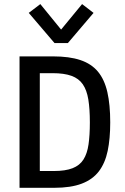

<svg xmlns="http://www.w3.org/2000/svg" viewBox="-20 -896 597 916"><path d="M73.2 0V-627H232.9Q311 -627 363.5 -609.4Q416 -591.8 447.3 -554.2Q478.5 -516.6 492.2 -456.5Q505.9 -396.5 505.9 -312Q505.9 -234.4 493.7 -176Q481.4 -117.7 451.7 -78.6Q421.9 -39.6 369.9 -19.8Q317.9 0 238.3 0ZM169.9 -80.1H236.3Q292 -80.1 326.2 -93.5Q360.4 -106.9 378.2 -135Q396 -163.1 402.3 -206.8Q408.7 -250.5 408.7 -312Q408.7 -376.5 401.4 -421.4Q394 -466.3 375 -493.9Q356 -521.5 321 -534.2Q286.1 -546.9 231 -546.9H169.9ZM240.2 -690.4 117.2 -834.5 172.4 -876.5 271.5 -754.9 371.6 -876.5 426.3 -834.5 303.7 -690.4Z"/></svg>

Font: Anaheim SemiBold
Style: Regular
Weight: 600
Version: Version 2.001